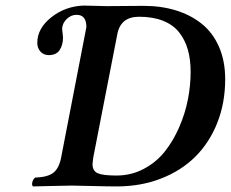

<svg xmlns="http://www.w3.org/2000/svg" viewBox="-20 -667 828 689"><path d="M400.9 -543.9 314.9 -103Q314.9 -101.6 313.5 -92Q312 -82.5 312 -78.1Q312 -53.7 330.6 -45.4Q349.1 -37.1 397.9 -37.1Q450.7 -37.1 495.6 -60.8Q540.5 -84.5 571 -122.8Q601.6 -161.1 623 -210.4Q644.5 -259.8 654.3 -310.1Q664.1 -360.4 664.1 -409.2Q664.1 -453.1 654.3 -488Q644.5 -522.9 623.3 -550.3Q602.1 -577.6 565.4 -592.3Q528.8 -606.9 479 -606.9Q412.6 -606.9 400.9 -543.9ZM237.8 -1Q216.3 -1 161.9 0.5Q107.4 2 98.1 2Q93.3 -3.4 96.2 -13.9Q99.1 -24.4 106 -29.8Q153.3 -31.2 173.3 -48.6Q193.4 -65.9 200.2 -106L290 -569.8Q290 -613.8 254.9 -613.8Q234.9 -613.8 219.7 -599.1Q204.6 -584.5 203.1 -565.9Q203.1 -559.1 204.6 -548.3Q206.1 -537.6 206.1 -532.2Q206.1 -505.9 194.1 -487.5Q182.1 -469.2 154.8 -469.2Q136.7 -469.2 125.2 -481.9Q113.8 -494.6 113.8 -513.2Q113.8 -564.9 163.8 -604.7Q213.9 -644.5 279.8 -647Q289.1 -647 322.8 -646Q356.4 -645 363.8 -645Q385.7 -645 429.4 -645.5Q473.1 -646 495.1 -646Q558.6 -646 611.6 -629.6Q664.6 -613.3 704.1 -581.5Q743.7 -549.8 765.9 -499Q788.1 -448.2 788.1 -382.8Q788.1 -297.9 759.8 -226.3Q731.4 -154.8 680.7 -104.5Q629.9 -54.2 557.4 -26.1Q484.9 2 398.9 2Q366.7 2 310.1 0.5Q253.4 -1 237.8 -1Z"/></svg>

Font: Common Serif SemiBold
Style: Italic
Weight: 600
Italic angle: -12°
Designer: Philipp H. Poll, Khaled Hosny
Foundry: Stefan Peev, Context Ltd.
Version: Version 1.026